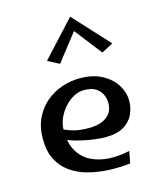

<svg xmlns="http://www.w3.org/2000/svg" viewBox="-113 -833 764 920"><g transform="rotate(-15 268.5 -373.0)"><path d="M419 2Q365 8 311 5.5Q257 3 209 -10Q161 -23 124 -49.5Q87 -76 66 -117.5Q45 -159 45 -219Q45 -279 66.5 -323Q88 -367 123.5 -396.5Q159 -426 202.5 -440.5Q246 -455 290 -455Q357 -455 402.5 -429.5Q448 -404 470.5 -366Q493 -328 492 -288Q492 -255 477.5 -223Q463 -191 429 -170.5Q395 -150 335 -150Q314 -150 283.5 -154Q253 -158 220.5 -165.5Q188 -173 159.5 -183.5Q131 -194 114 -207L138 -246Q157 -234 190.5 -223.5Q224 -213 274 -213Q305 -213 332 -222Q359 -231 376 -251.5Q393 -272 393 -306Q393 -325 384.5 -345.5Q376 -366 355 -380.5Q334 -395 295 -395Q260 -395 227 -371Q194 -347 173 -310Q152 -273 152 -232Q152 -171 175 -131Q198 -91 237.5 -71Q277 -51 326.5 -48Q376 -45 430 -57ZM218 -546 161 -576 323 -752 335 -696ZM428 -546 311 -696 323 -752 485 -576Z"/></g></svg>

Font: Marhey Light Light
Style: Regular
Weight: 300
Version: Version 1.000